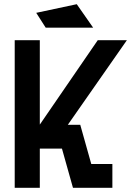

<svg xmlns="http://www.w3.org/2000/svg" viewBox="-20 -891 622 911"><path d="M49.8 0V-700.2H168.9V-299.8L443.8 -700.2H582L301.8 -298.8H360.8L413.1 -112.8H513.2V0H326.2L273.9 -186H168.9V0ZM151.9 -830.1 344.2 -871.1 421.9 -759.8H196.8Z"/></svg>

Font: Cakra Normal
Style: Regular
Weight: 400
Designer: Lucia Kollert, Vojtech Kollert
Foundry: OoM Type
Version: Version 1.000;Glyphs 3.1.1 (3148)